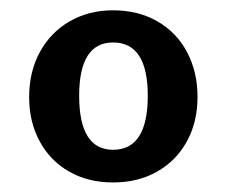

<svg xmlns="http://www.w3.org/2000/svg" viewBox="-20 -770 451 382"><path d="M373 -577Q373 -527.5 352 -489Q331 -450.5 293 -428.8Q255 -407 205 -407Q155 -407 117.2 -428.8Q79.5 -450.5 58.8 -489Q38 -527.5 38 -577Q38 -627.5 59.5 -666.8Q81 -706 119 -727.8Q157 -749.5 205 -749.5Q255 -749.5 293.2 -727.5Q331.5 -705.5 352.2 -666.2Q373 -627 373 -577ZM205 -472Q274 -472 274 -579.5Q274 -685.5 205 -685.5Q137.5 -685.5 137.5 -579.5Q137.5 -472 205 -472Z"/></svg>

Font: 1883 Sans
Style: Bold
Weight: 700
Designer: 1883 Sans project is a fork of Public Sans.
Version: Version 1.009